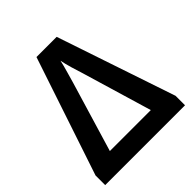

<svg xmlns="http://www.w3.org/2000/svg" viewBox="-193 -852 988 988"><g transform="rotate(-45 300.5 -358.0)"><path d="M10 0V-70L226 -716H373L591 -69V0ZM151 -107H449L335 -490Q327 -514 316 -551.5Q305 -589 300 -615Q294 -587 283 -549.5Q272 -512 266 -490Z"/></g></svg>

Font: Noto Sans SemiCondensed SemiBold
Style: Regular
Weight: 600
Width: 4
Designer: Monotype Design Team
Foundry: Monotype Imaging Inc.
Version: Version 2.013; ttfautohint (v1.8.4.7-5d5b)